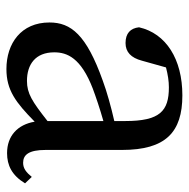

<svg xmlns="http://www.w3.org/2000/svg" viewBox="-15 -559 588 598"><g transform="rotate(90 279.0 -260.0)"><path d="M357 -114C296 -66 271 -50 232 -50C181 -50 143 -76 143 -135C143 -175 160 -218 256 -255C280 -264 318 -277 357 -288ZM531 -65C517 -48 505 -38 487 -38C462 -38 447 -56 447 -108V-346C447 -482 392 -534 277 -534C164 -534 84 -483 65 -399C68 -372 84 -357 114 -357C142 -357 160 -374 169 -408L190 -483C213 -489 233 -492 252 -492C326 -492 357 -464 357 -356V-322C313 -312 266 -299 231 -286C88 -235 50 -187 50 -120C50 -32 115 14 195 14C261 14 299 -15 359 -74C368 -21 403 12 457 12C495 12 526 -3 551 -44Z"/></g></svg>

Font: Noto Serif CJK JP Medium
Style: Regular
Weight: 500
Designer: Ryoko NISHIZUKA 西塚涼子 (kana & ideographs); Frank Grießhammer (Latin, Greek & Cyrillic); Wenlong ZHANG 张文龙 (bopomofo); San
Foundry: Adobe Systems Incorporated
Version: Version 1.000;PS 1;hotconv 16.6.53;makeotf.lib2.5.65590